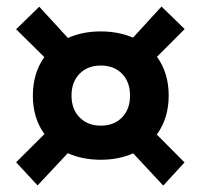

<svg xmlns="http://www.w3.org/2000/svg" viewBox="-20 -640 626 599"><path d="M294.4 -141.6Q237.3 -141.6 191.4 -162.1L97.2 -61.5L30.3 -133.8L118.7 -221.7Q82.5 -271.5 82.5 -341.8Q82.5 -411.6 118.2 -461.9L30.3 -548.8L102.5 -619.1L191.9 -521.5Q237.3 -542 294.4 -542Q350.1 -542 395 -522.5L483.9 -619.6L556.2 -549.3L469.7 -462.9Q506.3 -412.6 506.3 -341.8Q506.3 -271 469.2 -220.2L555.7 -133.3L489.3 -61L395.5 -161.6Q350.6 -141.6 294.4 -141.6ZM294.4 -248Q335.9 -248 360.8 -273.7Q385.7 -299.3 385.7 -341.8Q385.7 -384.3 360.8 -409.9Q335.9 -435.5 294.4 -435.5Q253.4 -435.5 228.3 -409.9Q203.1 -384.3 203.1 -341.8Q203.1 -299.3 228.3 -273.7Q253.4 -248 294.4 -248Z"/></svg>

Font: CaskaydiaCove NF SemiBold
Style: Regular
Weight: 600
Designer: Aaron Bell
Foundry: Saja Typeworks
Version: Version 2111.001; VTT 6.35;Nerd Fonts 3.2.1